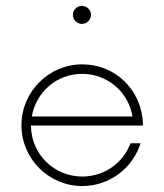

<svg xmlns="http://www.w3.org/2000/svg" viewBox="-20 -623 555 651"><path d="M257.8 -542C273.9 -542 288.6 -555.7 288.6 -572.8C288.6 -589.4 273.9 -603 257.8 -603C241.2 -603 227.1 -589.4 227.1 -572.8C227.1 -555.7 241.2 -542 257.8 -542ZM464.4 -197.3 464.8 -206.1C459 -319.3 370.6 -404.8 258.8 -404.8C145.5 -404.8 52.7 -312 52.7 -198.2C52.7 -84.5 145.5 7.8 258.8 7.8C351.6 7.8 430.2 -53.2 456.5 -137.2H422.4C397.9 -70.8 334 -24.4 258.8 -24.4C163.6 -24.4 86.4 -100.1 85 -195.3V-197.3ZM258.8 -372.6C344.7 -372.6 416 -310.1 429.2 -228H87.9C102.5 -311.5 172.4 -372.6 258.8 -372.6Z"/></svg>

Font: Now ExtraLight
Style: Regular
Weight: 200
Designer: Alfredo Marco Pradil
Foundry: Alfredo Marco Pradil
Version: Version 1.200;hotconv 1.0.109;makeotfexe 2.5.65596